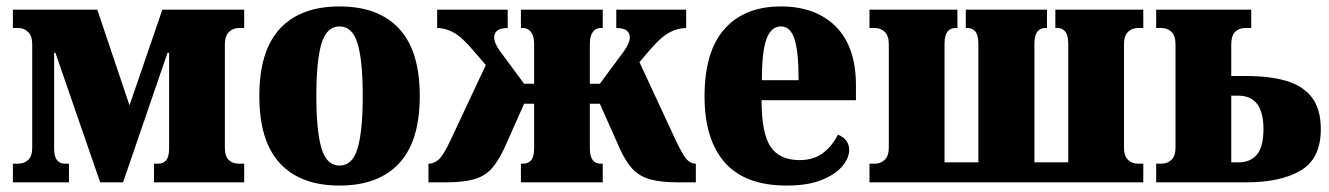

<svg xmlns="http://www.w3.org/2000/svg" viewBox="-20 -566 4126 596"><path d="M20 0V-58H37Q55 -58 67.5 -69.5Q80 -81 80 -108V-428Q80 -454 67.5 -466.5Q55 -479 37 -479H20V-536H282L382 -239L484 -536H738V-479H721Q703 -479 690.5 -466.5Q678 -454 678 -428V-108Q678 -81 690 -69.5Q702 -58 721 -58H738V0H458V-58H472Q487 -58 496 -69Q505 -80 505 -106V-402H500L362 0H291L152 -402H148V-106Q148 -80 157 -69Q166 -58 181 -58H194V0Z M1034 10Q913 10 849 -59Q785 -128 785 -268Q785 -408 849 -477Q913 -546 1034 -546Q1155 -546 1219 -477Q1283 -408 1283 -268Q1283 -128 1219 -59Q1155 10 1034 10ZM1034 -52Q1074 -52 1090 -105.5Q1106 -159 1106 -268Q1106 -378 1090 -431Q1074 -484 1034 -484Q994 -484 978 -431Q962 -378 962 -268Q962 -159 978 -105.5Q994 -52 1034 -52Z M1310 0V-58H1312Q1327 -58 1342 -71Q1357 -84 1380 -134L1488 -364L1452 -406Q1416 -449 1390 -464Q1364 -479 1337 -479V-536H1556V-479Q1533 -479 1523.5 -471Q1514 -463 1514 -450Q1514 -432 1533 -406L1607 -306H1638V-430Q1638 -454 1628.5 -466.5Q1619 -479 1604 -479H1597V-536H1851V-479H1844Q1829 -479 1820 -466.5Q1811 -454 1811 -430V-306H1842L1916 -406Q1935 -432 1935 -450Q1935 -463 1925.5 -471Q1916 -479 1893 -479V-536H2110V-479Q2083 -479 2056 -464Q2029 -449 1993 -406L1965 -373L2076 -134Q2099 -85 2111.5 -71.5Q2124 -58 2138 -58H2140V0H2085Q2031 0 1997.5 -9.5Q1964 -19 1942.5 -42.5Q1921 -66 1903 -107L1842 -244H1811V-106Q1811 -80 1820 -69Q1829 -58 1844 -58H1851V0H1597V-58H1605Q1620 -58 1629 -69Q1638 -80 1638 -106V-244H1607L1546 -107Q1527 -66 1506 -42.5Q1485 -19 1451.5 -9.5Q1418 0 1364 0Z M2422 10Q2293 10 2230 -61.5Q2167 -133 2167 -267Q2167 -406 2229 -476Q2291 -546 2404 -546Q2512 -546 2574.5 -483.5Q2637 -421 2637 -301V-255H2344Q2344 -152 2372 -110.5Q2400 -69 2462 -69Q2505 -69 2534 -90.5Q2563 -112 2581 -148Q2616 -134 2616 -100Q2616 -76 2595 -50.5Q2574 -25 2531 -7.5Q2488 10 2422 10ZM2459 -317Q2459 -407 2446 -445.5Q2433 -484 2404 -484Q2374 -484 2359.5 -445.5Q2345 -407 2345 -317Z M2679 0V-58H2696Q2714 -58 2726.5 -70Q2739 -82 2739 -108V-428Q2739 -455 2726.5 -467Q2714 -479 2696 -479H2679V-536H2952V-479H2945Q2930 -479 2921 -467.5Q2912 -456 2912 -430V-62H3017V-430Q3017 -456 3008 -467.5Q2999 -479 2984 -479H2978V-536H3230V-479H3224Q3209 -479 3200 -467.5Q3191 -456 3191 -430V-62H3296V-430Q3296 -456 3287 -467.5Q3278 -479 3263 -479H3256V-536H3529V-479H3512Q3494 -479 3481.5 -467Q3469 -455 3469 -428V-108Q3469 -82 3481.5 -70Q3494 -58 3512 -58H3529V0Z M3569 0V-58H3586Q3604 -58 3616.5 -70Q3629 -82 3629 -108V-428Q3629 -455 3616.5 -467Q3604 -479 3586 -479H3569V-536H3864V-479H3845Q3826 -479 3814 -467Q3802 -455 3802 -428V-330H3849Q3921 -330 3972.5 -315Q4024 -300 4052 -264Q4080 -228 4080 -165Q4080 -74 4018 -37Q3956 0 3849 0ZM3802 -62H3824Q3862 -62 3882 -86.5Q3902 -111 3902 -165Q3902 -269 3824 -269H3802Z"/></svg>

Font: Noto Serif Condensed Black
Style: Regular
Weight: 900
Width: 3
Designer: Monotype Design Team
Foundry: Monotype Imaging Inc.
Version: Version 2.015; ttfautohint (v1.8.4.7-5d5b)